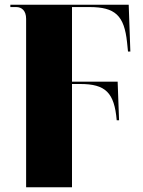

<svg xmlns="http://www.w3.org/2000/svg" viewBox="-20 -556 608 816"><path d="M91 -476V240H286V-199H321C429 -199 466 -162 476 -45H486L480 -209H286V-526H360C470 -526 508 -490 520 -376L524 -337H534L527 -536H24V-526H49C72 -526 91 -511 91 -476Z"/></svg>

Font: Noto Serif Display Black
Style: Regular
Weight: 900
Designer: Monotype Design Team
Foundry: Monotype Imaging Inc.
Version: Version 2.009